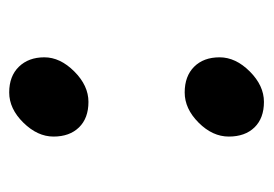

<svg xmlns="http://www.w3.org/2000/svg" viewBox="-106 -468 580 407"><g transform="rotate(90 183.5 -264.0)"><path d="M195.5 -534Q230 -534 249.5 -514Q269 -494 269 -459.5Q269 -425 239.5 -395.5Q210 -366 175.5 -366Q141 -366 121 -386Q101 -406 101 -440Q101 -474 131 -504Q161 -534 195.5 -534ZM195.5 -162Q230 -162 249.5 -142Q269 -122 269 -88Q269 -54 239.5 -24Q210 6 175.5 6Q141 6 121 -14.5Q101 -35 101 -68.5Q101 -102 131 -132Q161 -162 195.5 -162Z"/></g></svg>

Font: Laila SemiBold
Style: Regular
Weight: 600
Designer: Hitesh Malaviya
Foundry: Indian Type Foundry
Version: Version 1.302;PS 1.0;hotconv 1.0.78;makeotf.lib2.5.61930; tt